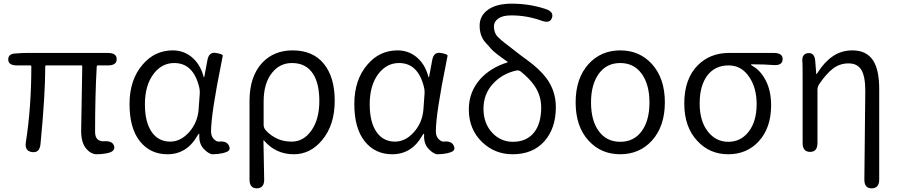

<svg xmlns="http://www.w3.org/2000/svg" viewBox="-20 -829 4905 1048"><path d="M561 8Q535 13 508 13Q476 13 449.5 -19Q423 -51 423 -115L429 -467Q429 -472 424 -472H232Q227 -472 227 -467Q227 -309 201 -42Q196 7 155 1Q114 -4 121 -52Q151 -242 151 -467Q151 -472 146 -472H73Q26 -472 25 -503Q24 -535 63 -537L77 -538Q102 -540 127 -540H569Q617 -540 617 -506Q617 -472 569 -472H514Q508 -472 508 -466Q499 -309 499 -109Q499 -55 550 -58Q595 -61 603 -31Q611 -1 561 8Z M894 13Q800 13 743.5 -58Q687 -129 687 -261.5Q687 -394 759 -477Q825 -554 923 -554Q979 -554 1022 -521Q1071 -483 1090 -415Q1092 -407 1093.5 -407Q1095 -407 1096 -414L1112 -500Q1120 -547 1159 -540Q1198 -533 1196 -525Q1195 -518 1190 -494Q1132 -208 1132 -112Q1132 -85 1147 -70Q1162 -55 1175 -56Q1218 -61 1230 -33Q1243 -5 1206 4L1196 7Q1169 13 1141 13Q1121 13 1093 -15.5Q1065 -44 1068 -94Q1068 -99 1066 -99Q1064 -99 1058 -89Q1000 13 894 13ZM909 -56Q966 -56 1012 -107.5Q1058 -159 1064 -230L1070 -314Q1072 -334 1067 -354Q1035 -485 931 -485Q865 -485 820 -428Q771 -365 771 -260Q771 -163 807.5 -109.5Q844 -56 909 -56Z M1382 199Q1342 199 1342 151V-279Q1342 -411 1411 -486Q1475 -554 1577 -554Q1688 -554 1747.5 -481Q1807 -408 1807 -279Q1807 -146 1738 -64Q1674 13 1584 13Q1485 13 1421 -62Q1418 -66 1418 -61L1422 150Q1423 198 1382 199ZM1573 -56Q1637 -56 1680 -117Q1723 -178 1723 -278Q1723 -374 1688 -427Q1650 -485 1574 -485Q1508 -485 1466 -433Q1419 -376 1419 -274V-148Q1419 -132 1429 -120Q1456 -88 1498 -70Q1530 -56 1573 -56Z M2121 13Q2027 13 1970.5 -58Q1914 -129 1914 -261.5Q1914 -394 1986 -477Q2052 -554 2150 -554Q2206 -554 2249 -521Q2298 -483 2317 -415Q2319 -407 2320.5 -407Q2322 -407 2323 -414L2339 -500Q2347 -547 2386 -540Q2425 -533 2423 -525Q2422 -518 2417 -494Q2359 -208 2359 -112Q2359 -85 2374 -70Q2389 -55 2402 -56Q2445 -61 2457 -33Q2470 -5 2433 4L2423 7Q2396 13 2368 13Q2348 13 2320 -15.5Q2292 -44 2295 -94Q2295 -99 2293 -99Q2291 -99 2285 -89Q2227 13 2121 13ZM2136 -56Q2193 -56 2239 -107.5Q2285 -159 2291 -230L2297 -314Q2299 -334 2294 -354Q2262 -485 2158 -485Q2092 -485 2047 -428Q1998 -365 1998 -260Q1998 -163 2034.5 -109.5Q2071 -56 2136 -56Z M2778 13Q2682 13 2613 -52Q2539 -122 2539 -232Q2539 -327 2601 -397Q2658 -460 2749 -488Q2754 -489 2750 -492Q2678 -542 2662 -561Q2646 -579 2630 -597Q2598 -632 2598 -689Q2598 -741 2640 -773Q2686 -809 2773 -809Q2869 -809 2958 -780Q3004 -765 2993 -732Q2982 -699 2936 -716Q2856 -745 2771 -745Q2724 -745 2700 -728Q2676 -711 2676 -685Q2676 -649 2698 -627Q2714 -611 2732 -597L2821 -528Q2840 -514 2859 -500Q2924 -453 2962 -403Q3014 -333 3014 -244Q3014 -128 2951 -57.5Q2888 13 2778 13ZM2780 -55Q2855 -55 2896 -107Q2934 -156 2934 -242Q2934 -307 2898 -360Q2870 -401 2822 -439Q2811 -447 2798 -444Q2721 -427 2670 -371Q2619 -315 2619 -235Q2619 -155 2668 -103Q2714 -55 2780 -55Z M3193 -61Q3122 -138 3122 -270Q3122 -402 3193 -480Q3261 -554 3365.5 -554Q3470 -554 3538 -480Q3609 -402 3609 -270.5Q3609 -139 3538 -61Q3470 13 3365.5 13Q3261 13 3193 -61ZM3248.5 -113Q3291 -55 3365.5 -55Q3440 -55 3482.5 -113Q3525 -171 3525 -269.5Q3525 -368 3482.5 -426.5Q3440 -485 3365.5 -485Q3291 -485 3248.5 -426.5Q3206 -368 3206 -269.5Q3206 -171 3248.5 -113Z M3787 -59Q3715 -135 3715 -264Q3715 -399 3789 -473Q3856 -540 3959 -540H4204Q4253 -540 4252 -505Q4250 -470 4202 -474Q4154 -478 4084 -478Q4079 -478 4079 -476Q4079 -474 4089 -468Q4132 -444 4160.5 -388Q4189 -332 4189 -254Q4189 -131 4121 -57Q4056 13 3955 13Q3854 13 3787 -59ZM4110 -261Q4110 -349 4070 -408Q4028 -472 3957 -472Q3886 -472 3844 -421Q3799 -365 3799 -264Q3799 -169 3843 -112Q3887 -55 3955.5 -55Q4024 -55 4067 -111Q4110 -167 4110 -261Z M4738 199Q4697 199 4698 150L4703 -333Q4703 -412 4681.5 -447.5Q4660 -483 4612 -483Q4564 -483 4527 -455Q4490 -427 4451 -369Q4442 -355 4442 -338V-48Q4442 0 4402 0Q4361 0 4361 -48V-395Q4361 -476 4360 -487Q4354 -535 4390 -539Q4427 -543 4430 -494L4435 -430Q4435 -424 4436.5 -424Q4438 -424 4444 -434Q4480 -491 4526.5 -522.5Q4573 -554 4633 -554Q4709 -554 4745 -500Q4779 -449 4779 -343V151Q4779 199 4738 199Z"/></svg>

Font: Resource Han Rounded KR Normal
Style: Regular
Weight: 350
Designer: Cyano Hao (round all glyphs); Ryoko NISHIZUKA 西塚涼子 (kana, bopomofo & ideographs); Paul D. Hunt (Latin, Greek & Cyrillic)
Foundry: Cyano Hao
Version: 0.990